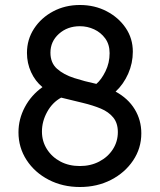

<svg xmlns="http://www.w3.org/2000/svg" viewBox="-20 -736 641 769"><path d="M300 13Q231 13 175 -16Q119 -45 86.5 -95Q54 -145 54 -206Q54 -259 79.5 -307Q105 -355 150 -387Q121 -411 104.5 -447Q88 -483 88 -524Q88 -578 116.5 -621.5Q145 -665 193 -690.5Q241 -716 300 -716Q359 -716 407 -691Q455 -666 483.5 -624Q512 -582 512 -529Q512 -483 493.5 -441Q475 -399 443 -369Q493 -342 519.5 -298.5Q546 -255 546 -202Q546 -142 513 -93Q480 -44 424.5 -15.5Q369 13 300 13ZM300 -71Q343 -71 377.5 -89Q412 -107 432 -138Q452 -169 452 -207Q452 -243 433.5 -265.5Q415 -288 384 -301Q353 -314 311.5 -324Q270 -334 225 -345Q190 -326 169 -288Q148 -250 148 -209Q148 -170 168 -138.5Q188 -107 222 -89Q256 -71 300 -71ZM366 -400Q386 -417 402.5 -450.5Q419 -484 419 -523Q419 -558 401.5 -582Q384 -606 357 -618.5Q330 -631 300 -631Q250 -631 216 -600.5Q182 -570 182 -525Q182 -484 208.5 -460.5Q235 -437 277 -423.5Q319 -410 366 -400Z"/></svg>

Font: Miriam Libre Medium
Style: Regular
Weight: 500
Version: Version 2.000